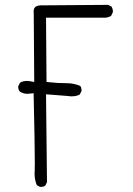

<svg xmlns="http://www.w3.org/2000/svg" viewBox="-20 -780 540 778"><path d="M142.1 -22.9Q143.6 -22.5 146.7 -22.5Q149.9 -22.5 154.5 -23.7Q159.2 -24.9 163.6 -27.8L170.4 -42L166.5 -397.9L253.9 -391.1Q262.7 -389.6 267.1 -389.6Q280.8 -389.6 288.8 -391.6Q296.9 -393.6 303.2 -397L310.1 -410.6Q310.5 -412.1 310.5 -415.3Q310.5 -418.5 309.3 -423.1Q308.1 -427.7 305.2 -431.6Q279.8 -442.9 249.5 -442.9Q213.9 -442.9 180.2 -446.8L168.5 -448.2L166.5 -708.5H410.2Q420.9 -710 430.2 -715.8L437 -730Q437.5 -731.4 437.5 -732.4Q437.5 -744.6 431.6 -753.4L418 -760.3L145 -758.3Q128.9 -757.3 122.6 -751.2Q116.2 -745.1 116.2 -733.4Q116.2 -730.5 116.7 -727.1L118.7 -447.8L103 -450.7Q95.7 -452.1 88.9 -452.1Q73.2 -452.1 61 -444.8L54.2 -431.2Q53.7 -429.7 53.7 -428.7Q53.7 -417 60.1 -409.2Q73.2 -399.9 91.3 -399.9Q96.7 -399.9 102.1 -400.9L116.2 -402.3Q121.1 -190.4 121.1 -119.1Q121.1 -95.2 120.6 -88.4Q120.1 -81.5 120.1 -77.1Q120.1 -50.8 129.4 -29.3Z"/></svg>

Font: NaikaiFont
Style: ExtraLight
Weight: 200
Version: Version 1.89